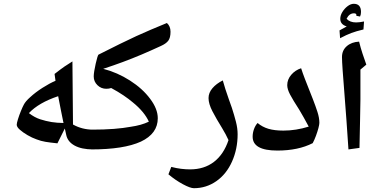

<svg xmlns="http://www.w3.org/2000/svg" viewBox="-20 -927 2012 1010"><path d="M470 -141Q409 -141 372 -161.5Q335 -182 328 -219L321 -251L282 -173Q243 -177 219 -181Q195 -185 172 -194Q149 -202 125 -216Q101 -230 84.5 -244.5Q68 -259 68 -271Q68 -279 74.5 -300Q81 -321 90 -343Q99 -365 105 -376Q114 -394 139 -416Q166 -441 203.5 -465Q241 -489 272 -502L267 -538Q299 -563 318.5 -576.5Q338 -590 361 -604Q362 -521 362.5 -438Q363 -355 364 -272Q412 -245 470 -245Q478 -245 478 -237V-149Q478 -141 470 -141ZM314 -280Q308 -309 301 -344Q294 -379 286 -421Q184 -387 132 -332Q162 -309 191.5 -299.5Q221 -290 251 -285Q265 -283 281 -281.5Q297 -280 314 -280Z M461 -141Q453 -141 453 -149V-237Q453 -245 461 -245Q528 -245 579 -249Q630 -253 667 -260Q724 -268 763 -287Q752 -312 730.5 -338Q709 -364 678 -389Q658 -406 630 -425Q602 -444 565 -464Q554 -460 539 -460Q512 -460 492.5 -479Q473 -498 473 -525Q473 -536 476 -554.5Q479 -573 483.5 -592.5Q488 -612 492 -625.5Q496 -639 499 -640Q564 -673 611 -696Q658 -719 697 -737Q736 -755 774 -771Q812 -787 858 -806Q877 -789 877 -760Q877 -728 865 -712.5Q853 -697 826 -685Q772 -660 723.5 -639.5Q675 -619 626.5 -601Q578 -583 523 -565Q597 -546 663.5 -503.5Q730 -461 770 -407Q810 -354 810 -305Q810 -224 721 -182Q631 -141 461 -141Z M1000 63Q981 63 942 42Q903 21 866 -10L881 -49Q908 -42 932.5 -39Q957 -36 980 -36Q1054 -36 1105.5 -75.5Q1157 -115 1182 -190Q1175 -205 1167 -220.5Q1159 -236 1149 -252Q1118 -302 1097.5 -341.5Q1077 -381 1077 -411Q1077 -439 1097.5 -463Q1118 -487 1152 -504Q1157 -485 1165.5 -458.5Q1174 -432 1183.5 -405.5Q1193 -379 1200 -359Q1212 -322 1221 -287Q1230 -252 1230 -221Q1230 -143 1200.5 -77Q1171 -11 1118 26Q1065 63 1000 63Z M1439 -135Q1309 -135 1309 -208Q1309 -228 1316 -247.5Q1323 -267 1335 -280Q1360 -259 1392 -249.5Q1424 -240 1471 -240Q1537 -240 1604 -261Q1590 -287 1577.5 -309.5Q1565 -332 1554 -350Q1521 -401 1506 -429.5Q1491 -458 1491 -479Q1491 -509 1512 -533.5Q1533 -558 1564 -568Q1572 -543 1583.5 -513Q1595 -483 1606.5 -454.5Q1618 -426 1626 -405Q1640 -369 1650 -338Q1660 -307 1660 -281Q1660 -272 1655 -253Q1650 -234 1642 -212.5Q1634 -191 1625 -174Q1549 -135 1439 -135Z M1813 -141Q1808 -217 1802.5 -294Q1797 -371 1791.5 -439Q1786 -507 1782.5 -556.5Q1779 -606 1779 -627Q1779 -662 1804 -684Q1829 -706 1869 -708Q1877 -675 1887 -645Q1897 -615 1907 -587L1876 -561Q1876 -501 1876 -466.5Q1876 -432 1876 -403Q1875 -359 1874 -291Q1873 -223 1871 -149ZM1769 -726 1766 -767 1804 -788Q1770 -798 1770 -828Q1770 -846 1781 -864Q1792 -882 1808.5 -894.5Q1825 -907 1841 -907Q1879 -907 1879 -864Q1879 -850 1874 -840L1854 -844L1855 -847Q1855 -857 1842 -857Q1817 -857 1803 -828Q1821 -809 1853 -809Q1871 -809 1895 -814L1892 -772Q1854 -763 1828.5 -753.5Q1803 -744 1769 -726Z"/></svg>

Font: Noto Naskh Arabic UI Semi
Style: Bold
Weight: 700
Designer: Monotype Design Team, David Williams, Mohamad Dakak and Nizar Qandah
Foundry: Monotype Imaging Inc.
Version: Version 2.014; ttfautohint (v1.8.4.7-5d5b)